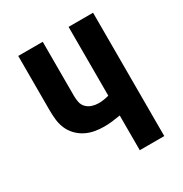

<svg xmlns="http://www.w3.org/2000/svg" viewBox="-171 -863 942 991"><g transform="rotate(-30 300.0 -367.5)"><path d="M377 0V-207Q353 -203 329 -200Q305 -197 280 -197Q252 -197 224 -202Q196 -207 170.5 -220Q145 -233 125 -254Q105 -275 94 -301Q83 -327 80 -355.5Q77 -384 77 -412V-735H223V-412Q223 -393 227 -374Q231 -355 244.5 -341.5Q258 -328 277 -322Q296 -316 315 -316Q331 -316 346.5 -318.5Q362 -321 377 -325V-735H523V0Z"/></g></svg>

Font: Iosevka Curly Heavy Extended
Style: Regular
Weight: 900
Width: 7
Monospace: yes
Designer: Belleve Invis
Foundry: Belleve Invis
Version: Version 11.1.0; ttfautohint (v1.8.3)